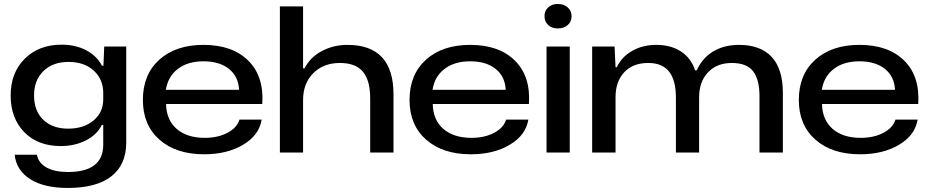

<svg xmlns="http://www.w3.org/2000/svg" viewBox="-20 -761 4633 958"><path d="M317.9 176.8Q199.7 176.8 130.6 132.8Q61.5 88.9 53.2 11.2H164.1Q172.4 53.2 212.9 75.2Q253.4 97.2 318.8 97.2Q495.1 97.2 495.1 -39.1V-137.2H487.8Q463.9 -88.4 408.2 -60.3Q352.5 -32.2 283.2 -32.2Q168.9 -32.2 101.1 -101.6Q33.2 -170.9 33.2 -285.2Q33.2 -398.4 103.8 -468.3Q174.3 -538.1 287.1 -538.1Q357.4 -538.1 410.4 -510Q463.4 -481.9 488.8 -433.1H496.1L500 -528.8H609.9V-49.8Q609.9 60.5 535.6 118.7Q461.4 176.8 317.9 176.8ZM149.9 -285.2Q149.9 -207.5 196 -163.3Q242.2 -119.1 319.8 -119.1Q398.4 -119.1 446.8 -159.9Q495.1 -200.7 495.1 -265.1V-296.9Q495.1 -365.7 447.5 -408.9Q399.9 -452.1 321.8 -452.1Q243.7 -452.1 196.8 -406.5Q149.9 -360.8 149.9 -285.2Z M998.5 8.8Q858.4 8.8 775.6 -64.2Q692.9 -137.2 692.9 -262.2Q692.9 -389.2 774.9 -463.1Q856.9 -537.1 995.6 -537.1Q1139.6 -537.1 1218.8 -458.5Q1297.9 -379.9 1288.6 -242.2H808.6Q810.1 -162.6 861.6 -117.9Q913.1 -73.2 1001.5 -73.2Q1066.9 -73.2 1114.5 -98.1Q1162.1 -123 1174.8 -164.1H1285.6Q1272.9 -86.4 1193.1 -38.8Q1113.3 8.8 998.5 8.8ZM807.6 -313H1172.9Q1169.4 -379.9 1122.1 -417.5Q1074.7 -455.1 995.6 -455.1Q916.5 -455.1 867.2 -417Q817.9 -378.9 807.6 -313Z M1376.5 0V-729H1492.2V-419.9H1499.5Q1526.9 -474.6 1585.2 -505.9Q1643.6 -537.1 1713.4 -537.1Q1943.4 -537.1 1943.4 -290V0H1827.1V-270Q1827.1 -360.4 1790.5 -403.6Q1753.9 -446.8 1676.3 -446.8Q1593.8 -446.8 1543 -395.8Q1492.2 -344.7 1492.2 -262.2V0Z M2329.1 8.8Q2189 8.8 2106.2 -64.2Q2023.4 -137.2 2023.4 -262.2Q2023.4 -389.2 2105.5 -463.1Q2187.5 -537.1 2326.2 -537.1Q2470.2 -537.1 2549.3 -458.5Q2628.4 -379.9 2619.1 -242.2H2139.2Q2140.6 -162.6 2192.1 -117.9Q2243.7 -73.2 2332 -73.2Q2397.5 -73.2 2445.1 -98.1Q2492.7 -123 2505.4 -164.1H2616.2Q2603.5 -86.4 2523.7 -38.8Q2443.8 8.8 2329.1 8.8ZM2138.2 -313H2503.4Q2500 -379.9 2452.6 -417.5Q2405.3 -455.1 2326.2 -455.1Q2247.1 -455.1 2197.8 -417Q2148.4 -378.9 2138.2 -313Z M2707 0V-528.8H2822.8V0ZM2696.8 -680.2Q2696.8 -706.5 2715.1 -723.9Q2733.4 -741.2 2763.7 -741.2Q2793.9 -741.2 2813 -723.6Q2832 -706.1 2832 -680.2Q2832 -653.3 2813 -636.2Q2793.9 -619.1 2763.7 -619.1Q2733.4 -619.1 2715.1 -636.2Q2696.8 -653.3 2696.8 -680.2Z M2934.6 0V-528.8H3046.4L3051.3 -425.8H3057.6Q3083 -478.5 3135.3 -507.8Q3187.5 -537.1 3254.4 -537.1Q3327.1 -537.1 3377.7 -504.2Q3428.2 -471.2 3448.2 -410.2H3456.5Q3485.4 -473.1 3539.8 -505.1Q3594.2 -537.1 3667.5 -537.1Q3773.9 -537.1 3830.1 -477.3Q3886.2 -417.5 3886.2 -295.9V0H3769.5V-282.2Q3769.5 -363.8 3737.8 -405.3Q3706.1 -446.8 3631.3 -446.8Q3556.6 -446.8 3512.5 -399.9Q3468.3 -353 3468.3 -275.9V0H3352.5V-273.9Q3352.5 -359.9 3318.8 -403.3Q3285.2 -446.8 3214.4 -446.8Q3137.2 -446.8 3094.2 -400.1Q3051.3 -353.5 3051.3 -275.9V0Z M4271.5 8.8Q4131.3 8.8 4048.6 -64.2Q3965.8 -137.2 3965.8 -262.2Q3965.8 -389.2 4047.9 -463.1Q4129.9 -537.1 4268.6 -537.1Q4412.6 -537.1 4491.7 -458.5Q4570.8 -379.9 4561.5 -242.2H4081.5Q4083 -162.6 4134.5 -117.9Q4186 -73.2 4274.4 -73.2Q4339.8 -73.2 4387.5 -98.1Q4435.1 -123 4447.8 -164.1H4558.6Q4545.9 -86.4 4466.1 -38.8Q4386.2 8.8 4271.5 8.8ZM4080.6 -313H4445.8Q4442.4 -379.9 4395 -417.5Q4347.7 -455.1 4268.6 -455.1Q4189.5 -455.1 4140.1 -417Q4090.8 -378.9 4080.6 -313Z"/></svg>

Font: Lumene Sans Expanded Medium
Style: Regular
Weight: 500
Width: 7
Designer: Deni Anggara
Version: Version 1.003;Glyphs 3.1.2 (3151)